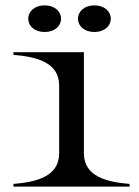

<svg xmlns="http://www.w3.org/2000/svg" viewBox="-20 -694 518 714"><path d="M30 -10V0H462V-10C378 -17 292 -37 292 -124V-500H30V-490C114 -483 200 -463 200 -376V-124C200 -37 114 -17 30 -10ZM146 -575C183 -575 207 -597 207 -624C207 -652 183 -674 146 -674C109 -674 85 -652 85 -624C85 -597 109 -575 146 -575ZM331 -575C368 -575 392 -597 392 -624C392 -652 368 -674 331 -674C294 -674 270 -652 270 -624C270 -597 294 -575 331 -575Z"/></svg>

Font: Sprat Extended
Style: Regular
Weight: 400
Width: 9
Designer: Ethan Nakache
Foundry: Collletttivo
Version: Version 2.000;Glyphs 3.2 (3217)